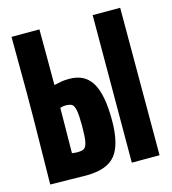

<svg xmlns="http://www.w3.org/2000/svg" viewBox="-98 -714 714 796"><g transform="rotate(-15 259.0 -315.5)"><path d="M370.6 0 372.1 -632.8H490.2L489.7 0ZM165 -300.3Q159.2 -300.3 153.8 -299.1Q148.4 -297.9 145.5 -296.9L143.1 -295.9Q142.1 -169.4 141.1 -102.1Q154.8 -100.1 164.6 -100.1Q185.1 -100.1 193.8 -106.4Q202.6 -112.8 206.8 -133.3Q210.9 -153.8 210.9 -199.7Q210.9 -247.1 206.8 -267.8Q202.6 -288.6 194.1 -294.4Q185.5 -300.3 165 -300.3ZM23.9 -632.8H44.4H143.6Q144 -593.8 144 -516.1V-394Q154.3 -396 165.5 -398.2Q176.8 -400.4 180.7 -401.1Q184.6 -401.9 191.9 -402.3Q199.2 -402.8 210.4 -402.8Q276.4 -402.8 306.6 -352.1Q336.9 -301.3 336.9 -191.9Q336.9 -87.9 300.5 -42.7Q264.2 2.4 174.8 2.4Q152.8 2.4 101.6 1.2Q50.3 0 20.5 0Q20.5 -33.7 22.7 -159.4Q24.9 -285.2 24.9 -400.4Q24.9 -428.2 24.4 -519.8Q23.9 -611.3 23.9 -632.8Z"/></g></svg>

Font: Fantasque Sans Mono
Style: Bold
Weight: 700
Monospace: yes
Designer: Jany Belluz
Version: Version 1.8.0 ; ttfautohint (v1.8.2)